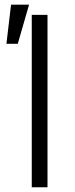

<svg xmlns="http://www.w3.org/2000/svg" viewBox="-20 -790 317 810"><path d="M180.4 -727.3V0H114V-727.3ZM7.1 -605.1 26.6 -770.2H102.6L55 -605.1Z"/></svg>

Font: Inter Light BETA
Style: Regular
Weight: 300
Designer: Rasmus Andersson
Foundry: rsms
Version: Version 3.011;git-f93a4a705